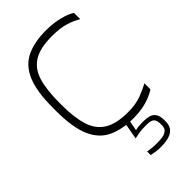

<svg xmlns="http://www.w3.org/2000/svg" viewBox="-263 -721 1016 1016"><g transform="rotate(-45 245.0 -212.5)"><path d="M474 -559Q448 -576 407 -589Q366 -602 305 -602Q216 -602 168 -572.5Q120 -543 101.5 -482Q83 -421 83 -326V-308Q83 -214 102 -153Q121 -92 169.5 -62Q218 -32 305 -32Q365 -32 406.5 -48.5Q448 -65 474 -79V-34Q453 -20 426.5 -10Q400 0 370 5.5Q340 11 305 11Q218 11 159 -17Q100 -45 70 -113.5Q40 -182 40 -302V-332Q40 -452 69 -520.5Q98 -589 157 -617.5Q216 -646 305 -646Q340 -646 371 -641Q402 -636 428 -627.5Q454 -619 474 -606ZM299 221Q280 221 264 219Q248 217 229 213V186Q246 189 260.5 190.5Q275 192 300 192Q343 192 360 182.5Q377 173 380 161Q383 149 383 142V138Q383 108 372 96Q361 84 331 84H312Q290 84 274.5 86.5Q259 89 235 94L252 0H280L267 65Q278 62 290.5 60.5Q303 59 316 59H328Q350 59 369 64Q388 69 399.5 85Q411 101 411 134V143Q411 170 398.5 187.5Q386 205 360.5 213Q335 221 299 221Z"/></g></svg>

Font: Matangi Light
Style: Regular
Weight: 300
Designer: Prashant Pant
Foundry: The Graphic Ant
Version: Version 3.002